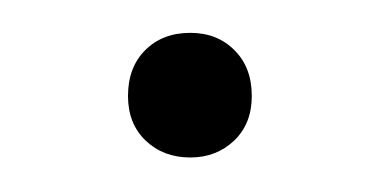

<svg xmlns="http://www.w3.org/2000/svg" viewBox="-20 -88 226 114"><path d="M93 5.5Q77 5.5 66.5 -4.5Q56 -14.5 56 -31Q56 -48 66.2 -58.2Q76.5 -68.5 93 -68.5Q109 -68.5 119.2 -58.2Q129.5 -48 129.5 -31Q129.5 -14.5 119 -4.5Q108.5 5.5 93 5.5Z"/></svg>

Font: Encode Sans Condensed Condensed ExtraLight
Style: Regular
Weight: 200
Width: 3
Designer: Multiple Designers
Foundry: Impallari Type
Version: Version 3.000; ttfautohint (v1.8.3) -l 8 -r 50 -G 200 -x 14 